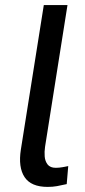

<svg xmlns="http://www.w3.org/2000/svg" viewBox="-20 -725 334 754"><path d="M167 9Q102 9 76.5 -29.5Q51 -68 62 -138L152 -705H245L157 -149Q154 -129 155.5 -110.5Q157 -92 167 -79Q177 -66 199 -66Q212 -66 226 -68.5Q240 -71 248 -73L242 -2Q220 3 203.5 6Q187 9 167 9Z"/></svg>

Font: Nunito Sans 7pt Condensed Medium
Style: Italic
Weight: 500
Width: 3
Italic angle: -9°
Designer: Vernon Adams
Foundry: Vernon Adams
Version: Version 3.101;gftools[0.9.27]